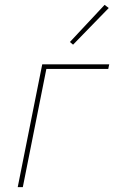

<svg xmlns="http://www.w3.org/2000/svg" viewBox="-20 -771 470 791"><path d="M53 0 154 -506H430L426 -487H171L74 0ZM428 -738 281 -587 268 -598 411 -751Z"/></svg>

Font: IBM Plex Sans Thin
Style: Italic
Weight: 250
Italic angle: -11.31°
Designer: Mike Abbink, Paul van der Laan, Pieter van Rosmalen
Foundry: Bold Monday
Version: Version 3.201